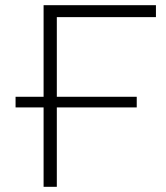

<svg xmlns="http://www.w3.org/2000/svg" viewBox="-20 -720 640 740"><path d="M148 0V-306H40V-347H148V-700H581V-654H199V-347H507V-306H199V0Z"/></svg>

Font: Montserrat Z Light
Style: Regular
Weight: 300
Designer: Julieta Ulanovsky
Foundry: Julieta Ulanovsky
Version: Version 8.000